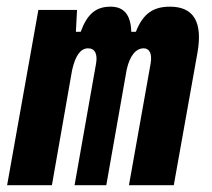

<svg xmlns="http://www.w3.org/2000/svg" viewBox="-20 -547 626 567"><path d="M207.5 -517.6H93.3L1 0H133.3L192.9 -339.8C202.6 -382.8 217.8 -404.3 240.2 -404.3C260.3 -404.3 268.6 -387.7 263.7 -359.4L200.2 0H293.9L354 -340.8C363.3 -383.3 381.8 -404.3 404.3 -404.3C421.9 -404.3 429.7 -387.7 424.8 -359.4L360.8 0H493.2L563 -390.6C579.1 -481 552.7 -527.3 481.9 -527.3C433.1 -527.3 402.3 -507.3 381.3 -453.1H367.7C366.2 -504.4 345.2 -527.3 306.6 -527.3C263.7 -527.3 237.8 -506.3 218.3 -453.1H204.1Z"/></svg>

Font: Cascadia Mono PL
Style: Bold Italic
Weight: 700
Italic angle: -10°
Monospace: yes
Designer: Aaron Bell
Foundry: Saja Typeworks
Version: Version 2404.023